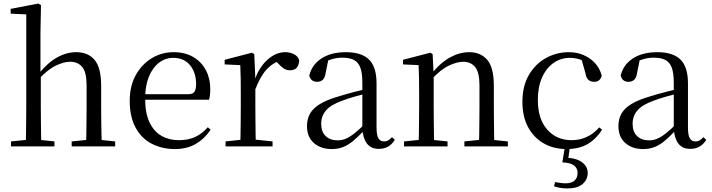

<svg xmlns="http://www.w3.org/2000/svg" viewBox="-20 -825 4010 1082"><path d="M42 0V-28L151 -39H184L287 -28V0ZM125 0Q126 -24 126.5 -65Q127 -106 127.5 -150.5Q128 -195 128 -229V-744L40 -748V-775L196 -805L211 -796L208 -641V-412L210 -399V-229Q210 -195 210.5 -150.5Q211 -106 211.5 -65Q212 -24 213 0ZM384 0V-28L492 -39H524L629 -28V0ZM465 0Q466 -24 466.5 -64.5Q467 -105 467.5 -149.5Q468 -194 468 -229V-344Q468 -418 443.5 -447.5Q419 -477 375 -477Q340 -477 294 -455Q248 -433 193 -373L174 -407H196Q249 -472 302 -501.5Q355 -531 410 -531Q476 -531 513 -487.5Q550 -444 550 -341V-229Q550 -194 550.5 -149.5Q551 -105 552 -64.5Q553 -24 554 0Z M966 15Q893 15 835 -15Q777 -45 744 -106Q711 -167 711 -257Q711 -341 745.5 -402.5Q780 -464 836 -497.5Q892 -531 958 -531Q1023 -531 1069.5 -503.5Q1116 -476 1140.5 -429Q1165 -382 1165 -323Q1165 -287 1158 -263H750V-294H1040Q1067 -294 1076 -308Q1085 -322 1085 -352Q1085 -416 1051 -457.5Q1017 -499 956 -499Q912 -499 876 -471.5Q840 -444 819 -392.5Q798 -341 798 -269Q798 -188 822.5 -136Q847 -84 890 -59.5Q933 -35 988 -35Q1041 -35 1080.5 -53.5Q1120 -72 1151 -108L1167 -94Q1134 -44 1084 -14.5Q1034 15 966 15Z M1251 0V-28L1362 -40H1403L1516 -28V0ZM1334 0Q1335 -24 1335.5 -65Q1336 -106 1336.5 -150.5Q1337 -195 1337 -229V-289Q1337 -341 1336.5 -381Q1336 -421 1334 -458L1246 -462V-488L1400 -528L1413 -520L1419 -379V-378V-229Q1419 -195 1419.5 -150.5Q1420 -106 1420.5 -65Q1421 -24 1422 0ZM1418 -319 1397 -371H1415Q1430 -420 1457 -455.5Q1484 -491 1517.5 -511Q1551 -531 1586 -531Q1615 -531 1637 -519.5Q1659 -508 1666 -486Q1665 -459 1653 -444Q1641 -429 1614 -429Q1595 -429 1580 -438.5Q1565 -448 1548 -467L1525 -489L1570 -487Q1518 -473 1481.5 -432.5Q1445 -392 1418 -319Z M1848 15Q1788 15 1749 -19Q1710 -53 1710 -115Q1710 -154 1727 -184.5Q1744 -215 1783.5 -239Q1823 -263 1889 -282Q1931 -295 1977 -307Q2023 -319 2063 -328V-303Q2023 -293 1982 -281.5Q1941 -270 1907 -257Q1843 -234 1816.5 -202Q1790 -170 1790 -128Q1790 -82 1815.5 -58Q1841 -34 1883 -34Q1906 -34 1928 -43Q1950 -52 1978 -74Q2006 -96 2044 -134L2053 -87H2029Q1998 -54 1970.5 -31Q1943 -8 1914 3.5Q1885 15 1848 15ZM2115 14Q2070 14 2047.5 -16.5Q2025 -47 2022 -100V-103V-359Q2022 -415 2010 -445.5Q1998 -476 1973 -488Q1948 -500 1908 -500Q1879 -500 1850 -491.5Q1821 -483 1788 -465L1831 -492L1815 -413Q1811 -386 1798.5 -375Q1786 -364 1767 -364Q1731 -364 1723 -400Q1738 -461 1792 -496Q1846 -531 1930 -531Q2017 -531 2059.5 -489.5Q2102 -448 2102 -355V-108Q2102 -61 2113 -44.5Q2124 -28 2144 -28Q2157 -28 2167 -33.5Q2177 -39 2189 -52L2205 -37Q2189 -11 2166.5 1.5Q2144 14 2115 14Z M2257 0V-28L2365 -39H2398L2502 -28V0ZM2339 0Q2340 -24 2340.5 -65Q2341 -106 2341.5 -150.5Q2342 -195 2342 -229V-289Q2342 -341 2341.5 -381Q2341 -421 2339 -458L2251 -462V-488L2405 -528L2418 -520L2424 -403V-402V-229Q2424 -195 2424.5 -150.5Q2425 -106 2425.5 -65Q2426 -24 2427 0ZM2597 0V-28L2704 -39H2737L2842 -28V0ZM2679 0Q2680 -24 2680.5 -64.5Q2681 -105 2681.5 -149.5Q2682 -194 2682 -229V-344Q2682 -418 2657.5 -447.5Q2633 -477 2590 -477Q2556 -477 2509 -455Q2462 -433 2407 -372L2399 -406H2409Q2463 -473 2517 -502Q2571 -531 2624 -531Q2689 -531 2726 -487.5Q2763 -444 2763 -342V-229Q2763 -194 2763.5 -149.5Q2764 -105 2764.5 -64.5Q2765 -24 2766 0Z M3173 15Q3100 15 3044 -17Q2988 -49 2956 -108.5Q2924 -168 2924 -251Q2924 -341 2961 -403.5Q2998 -466 3057.5 -498.5Q3117 -531 3186 -531Q3231 -531 3269 -514.5Q3307 -498 3333.5 -469Q3360 -440 3371 -399Q3362 -364 3329 -364Q3308 -364 3295.5 -375.5Q3283 -387 3279 -413L3254 -502L3304 -462Q3273 -482 3246 -490.5Q3219 -499 3191 -499Q3140 -499 3099 -470Q3058 -441 3034.5 -388Q3011 -335 3011 -262Q3011 -154 3064 -94.5Q3117 -35 3201 -35Q3246 -35 3285 -52.5Q3324 -70 3357 -107L3373 -94Q3340 -42 3292 -13.5Q3244 15 3173 15ZM3149 90 3164 -2H3192L3181 81L3167 64Q3227 65 3259.5 89Q3292 113 3292 150Q3292 187 3263 212Q3234 237 3178 237Q3154 237 3135.5 233.5Q3117 230 3102 225L3108 201Q3124 204 3139 206Q3154 208 3168 208Q3202 208 3218.5 192Q3235 176 3235 150Q3235 123 3215 107.5Q3195 92 3149 90Z M3603 15Q3543 15 3504 -19Q3465 -53 3465 -115Q3465 -154 3482 -184.5Q3499 -215 3538.5 -239Q3578 -263 3644 -282Q3686 -295 3732 -307Q3778 -319 3818 -328V-303Q3778 -293 3737 -281.5Q3696 -270 3662 -257Q3598 -234 3571.5 -202Q3545 -170 3545 -128Q3545 -82 3570.5 -58Q3596 -34 3638 -34Q3661 -34 3683 -43Q3705 -52 3733 -74Q3761 -96 3799 -134L3808 -87H3784Q3753 -54 3725.5 -31Q3698 -8 3669 3.5Q3640 15 3603 15ZM3870 14Q3825 14 3802.5 -16.5Q3780 -47 3777 -100V-103V-359Q3777 -415 3765 -445.5Q3753 -476 3728 -488Q3703 -500 3663 -500Q3634 -500 3605 -491.5Q3576 -483 3543 -465L3586 -492L3570 -413Q3566 -386 3553.5 -375Q3541 -364 3522 -364Q3486 -364 3478 -400Q3493 -461 3547 -496Q3601 -531 3685 -531Q3772 -531 3814.5 -489.5Q3857 -448 3857 -355V-108Q3857 -61 3868 -44.5Q3879 -28 3899 -28Q3912 -28 3922 -33.5Q3932 -39 3944 -52L3960 -37Q3944 -11 3921.5 1.5Q3899 14 3870 14Z"/></svg>

Font: Noto Serif SC ExtraLight
Style: Regular
Weight: 400
Version: Version 2.002-H1;hotconv 1.1.0;makeotfexe 2.6.0